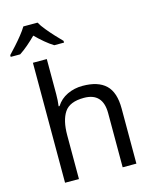

<svg xmlns="http://www.w3.org/2000/svg" viewBox="-178 -1082 938 1175"><g transform="rotate(-15 290.5 -495.0)"><path d="M173 -760V-537Q173 -497 168 -462H174Q200 -503 244.5 -524Q289 -545 341 -545Q439 -545 488 -498.5Q537 -452 537 -349V0H450V-343Q450 -472 330 -472Q240 -472 206.5 -421.5Q173 -371 173 -277V0H85V-760ZM176 -990Q188 -968 210.5 -940.5Q233 -913 257.5 -886.5Q282 -860 301 -841V-830H239Q213 -846 185 -869.5Q157 -893 130 -920Q103 -893 76 -870Q49 -847 23 -830H-37V-841Q-18 -861 5.5 -887Q29 -913 51 -940.5Q73 -968 86 -990Z"/></g></svg>

Font: Noto IKEA Simplified Chinese
Style: Regular
Weight: 400
Designer: Monotype Design Team
Foundry: Monotype Imaging Inc.
Version: Version 1.100